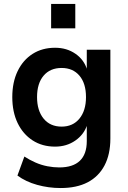

<svg xmlns="http://www.w3.org/2000/svg" viewBox="-20 -755 644 969"><path d="M286 194Q225 194 167.5 178Q110 162 68 131L103 35Q129 52 158.5 65Q188 78 219 84Q250 90 279 90Q348 90 383 56.5Q418 23 418 -43V-125H420Q404 -76 360 -45.5Q316 -15 258 -15Q193 -15 144.5 -46.5Q96 -78 69 -134Q42 -190 42 -265Q42 -340 69 -396Q96 -452 144.5 -483Q193 -514 258 -514Q317 -514 361 -483.5Q405 -453 420 -402H418V-504H537V-56Q537 24 507.5 80Q478 136 422.5 165Q367 194 286 194ZM291 -116Q348 -116 381 -156.5Q414 -197 414 -265Q414 -334 381 -373Q348 -412 291 -412Q233 -412 200 -373Q167 -334 167 -265Q167 -197 200 -156.5Q233 -116 291 -116ZM238 -612V-735H360V-612Z"/></svg>

Font: Nunitoga
Style: Bold
Weight: 700
Designer: Vernon Adams
Foundry: Vernon Adams
Version: Version 1.0